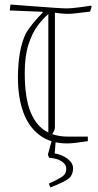

<svg xmlns="http://www.w3.org/2000/svg" viewBox="-20 -622 431 846"><path d="M384 -593 377 -571Q343 -567 319.5 -564Q296 -561 280 -561Q265 -561 250 -562.5Q235 -564 222 -566V-61Q222 -53 218 -45Q214 -37 210 -31Q241 -20 281 -20H367V0Q340 4 316.5 7Q293 10 276 10Q203 10 154.5 -26.5Q106 -63 82.5 -128Q59 -193 59 -280Q59 -339 67.5 -388.5Q76 -438 94 -475Q105 -494 126.5 -520.5Q148 -547 168 -566V-570L23 -576L26 -602Q81 -598 132 -594Q183 -590 221.5 -587.5Q260 -585 275 -585Q283 -585 300.5 -586.5Q318 -588 340 -591Q362 -594 380 -597ZM89 -301Q89 -189 115.5 -126Q142 -63 193 -38V-560Q170 -541 146 -509Q122 -477 105.5 -426Q89 -375 89 -301ZM202 204 195 187Q233 170 252.5 157.5Q272 145 272 122Q272 102 252 89Q232 76 196 73L191 59L210 -10L226 -8L221 54Q253 59 277.5 77.5Q302 96 302 120Q302 142 289 159Q281 168 256 180.5Q231 193 202 204Z"/></svg>

Font: Grenze Gotisch Thin
Style: Regular
Weight: 100
Designer: Renata Polastri
Foundry: Omnibus-Type
Version: Version 1.001